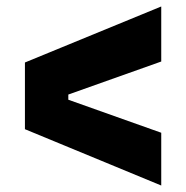

<svg xmlns="http://www.w3.org/2000/svg" viewBox="-20 -636 575 593"><path d="M478 -63 57 -237V-443L478 -616V-446L191 -344V-328L478 -226Z"/></svg>

Font: Bricolage Grotesque 12pt ExtraBold
Style: Regular
Weight: 800
Designer: Mathieu Triay
Foundry: Atelier Triay
Version: Version 1.001; ttfautohint (v1.8.4.7-5d5b);gftools[0.9.33.de